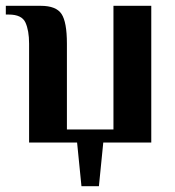

<svg xmlns="http://www.w3.org/2000/svg" viewBox="-21 -490 600 660"><path d="M259 150 244 0H79V-340Q79 -385 66.5 -412.5Q54 -440 9 -440H-1V-470H119Q172 -470 190.5 -442Q209 -414 209 -340V-45H369V-470H499V0H334L319 150Z"/></svg>

Font: El Messiri
Style: Bold
Weight: 700
Designer: Mohamed Gaber
Foundry: Kief Type Foundry
Version: Version 2.020; ttfautohint (v1.8.3)